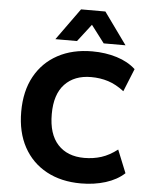

<svg xmlns="http://www.w3.org/2000/svg" viewBox="-62 -991 838 1053"><g transform="rotate(5 357.0 -464.5)"><path d="M423 11Q314 11 233 -33Q152 -77 107.5 -158.5Q63 -240 63 -353Q63 -466 107.5 -547Q152 -628 233 -672Q314 -716 423 -716Q496 -716 558.5 -696.5Q621 -677 662 -639L611 -513Q567 -547 523 -561Q479 -575 429 -575Q337 -575 284 -519Q231 -463 231 -354Q231 -244 283.5 -187Q336 -130 429 -130Q479 -130 523 -144Q567 -158 611 -192L662 -66Q621 -28 558.5 -8.5Q496 11 423 11ZM215 -765 341 -940H475L601 -765H481L408 -861L334 -765Z"/></g></svg>

Font: Nunito Sans 8pt ExtraBold
Style: Regular
Weight: 800
Version: Version 3.101;gftools[0.9.27]